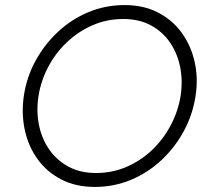

<svg xmlns="http://www.w3.org/2000/svg" viewBox="-20 -729 800 758"><path d="M132 -350Q142 -412 171.5 -467Q201 -522 246 -564Q291 -606 347 -630Q403 -654 467 -654Q530 -654 576.5 -628.5Q623 -603 652 -560Q681 -517 691.5 -463Q702 -409 693 -350Q683 -289 653.5 -233.5Q624 -178 579.5 -136Q535 -94 479 -70Q423 -46 359 -46Q296 -46 249.5 -71.5Q203 -97 173.5 -140Q144 -183 133.5 -237.5Q123 -292 132 -350ZM74 -350Q64 -280 78 -215.5Q92 -151 128.5 -100.5Q165 -50 222 -20.5Q279 9 354 9Q430 9 497 -19Q564 -47 617.5 -97Q671 -147 706 -212Q741 -277 752 -350Q763 -420 748.5 -484.5Q734 -549 697.5 -599.5Q661 -650 604 -679.5Q547 -709 472 -709Q396 -709 329 -681Q262 -653 208.5 -603Q155 -553 120 -488.5Q85 -424 74 -350Z"/></svg>

Font: Jost* 300 Light Italic
Style: Italic
Weight: 300
Italic angle: -10°
Version: Version 3.200; ttfautohint (v0.97) -l 8 -r 50 -G 200 -x 14 -